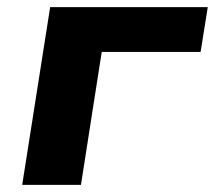

<svg xmlns="http://www.w3.org/2000/svg" viewBox="-20 -516 600 536"><path d="M42 0 120 -496H560L540 -371H264L206 0Z"/></svg>

Font: Nunito Sans 10pt SemiExpanded ExtraBold
Style: Italic
Weight: 800
Width: 6
Italic angle: -9°
Designer: Vernon Adams
Foundry: Vernon Adams
Version: Version 3.101;gftools[0.9.27]